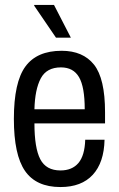

<svg xmlns="http://www.w3.org/2000/svg" viewBox="-20 -743 480 775"><path d="M266 -591H206L118 -720V-723H198ZM224 12Q126 12 81 -53Q36 -118 36 -263Q36 -411 82.5 -474.5Q129 -538 229 -538Q315 -538 359.5 -482Q404 -426 404 -290V-245H119Q119 -146 142.5 -100.5Q166 -55 224 -55Q271 -55 296.5 -85Q322 -115 324 -179H402Q400 -87 354.5 -37.5Q309 12 224 12ZM119 -302H322Q322 -392 299 -431.5Q276 -471 226 -471Q168 -471 144.5 -426.5Q121 -382 119 -302Z"/></svg>

Font: Archivo Condensed
Style: Regular
Weight: 400
Width: 3
Designer: Hector Gatti
Foundry: Omnibus-Type
Version: Version 2.001; ttfautohint (v1.8.3)